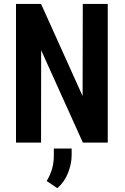

<svg xmlns="http://www.w3.org/2000/svg" viewBox="-20 -731 640 984"><path d="M532.2 0V-710.9H404.3L403.3 -238.8L190.4 -710.9H62V0H190.4L190.9 -473.6L404.8 0ZM347.2 64.5V30.3H255.9V65.9Q255.9 102.5 246.8 134.3Q237.8 166 219.2 196.8L273.9 233.4Q311 201.2 329.1 154.3Q347.2 107.4 347.2 64.5Z"/></svg>

Font: Roboto Mono SemiBold
Style: Regular
Weight: 600
Monospace: yes
Designer: Google
Version: Version 3.000